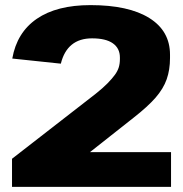

<svg xmlns="http://www.w3.org/2000/svg" viewBox="-20 -731 716 751"><path d="M27 -110 354 -364Q383 -387 401 -405.5Q419 -424 429.5 -438.5Q440 -453 444.5 -467.5Q449 -482 449 -500V-506Q449 -542 421.5 -561.5Q394 -581 340 -581Q291 -581 260.5 -556Q230 -531 218 -482L28 -502Q46 -604 124 -657.5Q202 -711 334 -711Q483 -711 564 -660.5Q645 -610 645 -517V-504Q645 -458 632 -421Q619 -384 588.5 -349Q558 -314 503 -271L332 -136H649V0H27Z"/></svg>

Font: Pathway Extreme 8pt Thin 12pt ExtraBold
Style: Regular
Weight: 800
Version: Version 1.001;gftools[0.9.26]